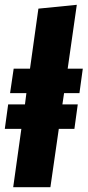

<svg xmlns="http://www.w3.org/2000/svg" viewBox="-23 -780 365 800"><path d="M308 -392H244L237 -345H301L287 -243H222L187 0H32L66 -243H-3L11 -345H81L87 -392H19L34 -494H102L137 -744L297 -760L259 -494H322Z"/></svg>

Font: Fira Sans Extra Condensed Black
Style: Italic
Weight: 900
Width: 3
Italic angle: -8°
Designer: Carrois Corporate & Edenspiekermann AG
Foundry: Carrois Corporate GbR & Edenspiekermann AG
Version: Version 4.203